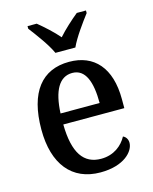

<svg xmlns="http://www.w3.org/2000/svg" viewBox="-116 -843 740 930"><g transform="rotate(-15 253.5 -378.0)"><path d="M210 -606H310C330 -651 377 -715 406 -753V-766H360C328 -740 287 -703 259 -671C232 -703 191 -740 159 -766H113V-753C142 -715 190 -651 210 -606ZM272 10C391 10 444 -50 444 -93C444 -112 433 -125 421 -130C399 -89 356 -53 292 -53C205 -53 159 -117 157 -261H463V-306C463 -464 387 -547 262 -547C126 -547 48 -452 48 -264C48 -91 129 10 272 10ZM354 -316H158C163 -429 198 -491 263 -491C329 -491 354 -422 354 -316Z"/></g></svg>

Font: Noto Serif Ethiopic SemiCondensed Medium
Style: Regular
Weight: 500
Width: 4
Designer: Monotype Design Team
Foundry: Monotype Imaging Inc.
Version: Version 2.102